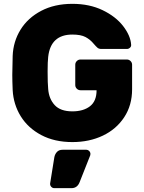

<svg xmlns="http://www.w3.org/2000/svg" viewBox="-20 -730 751 1000"><path d="M44 0ZM228 -357Q228 -295 231 -266Q235 -215 265 -182.5Q295 -150 357 -150Q414 -150 448.5 -176.5Q483 -203 483 -260H399Q388 -260 380 -268Q372 -276 372 -287V-393Q372 -404 380 -412Q388 -420 399 -420H641Q652 -420 660 -412Q668 -404 668 -393V-265Q668 -182 627 -119.5Q586 -57 515.5 -23.5Q445 10 357 10Q264 10 195 -26.5Q126 -63 88 -124.5Q50 -186 46 -261Q44 -309 44 -340Q44 -377 46 -439Q49 -514 87 -575.5Q125 -637 194.5 -673.5Q264 -710 357 -710Q446 -710 514.5 -677Q583 -644 621.5 -594Q660 -544 663 -497Q664 -488 657 -481.5Q650 -475 641 -475H508Q495 -475 487.5 -481.5Q480 -488 468 -502Q450 -524 425.5 -537Q401 -550 357 -550Q244 -550 231 -434Q228 -410 228 -357ZM306 50H429Q438 50 444.5 56.5Q451 63 451 72Q451 76 450 79L395 218Q383 250 352 250H263Q254 250 247.5 243.5Q241 237 241 228V226L263 89Q266 73 276.5 61.5Q287 50 306 50Z"/></svg>

Font: Hezaedrus
Style: Bold
Weight: 700
Designer: Hubert & Fischer
Foundry: Hubert & Fischer
Version: Version 1.10;September 3, 2019;FontCreator 11.5.0.2425 64-bi